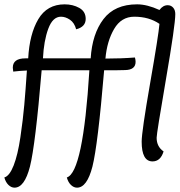

<svg xmlns="http://www.w3.org/2000/svg" viewBox="-20 -734 831 885"><path d="M392 -410H172Q143 -65 118 34Q93 131 47 131Q32 131 19 118.5Q6 106 0 84Q24 77 43 28.5Q62 -20 74 -101.5Q86 -183 92 -251Q98 -319 104 -409Q75 -408 41 -404Q39 -418 39 -422Q39 -465 97 -465H110Q116 -577 156.5 -645.5Q197 -714 278 -714Q316 -714 345.5 -697.5Q375 -681 375 -647Q375 -610 331 -599Q323 -629 302.5 -643Q282 -657 261 -657Q223 -657 202.5 -601.5Q182 -546 178 -465H398Q405 -578 457 -646Q509 -714 612 -714Q658 -714 715 -688Q731 -710 753 -710Q768 -710 778 -699Q788 -688 788 -669Q788 -619 745 -369Q702 -119 702 -99Q702 -58 734 -36Q720 10 683 10Q633 10 633 -81Q633 -127 672 -350.5Q711 -574 715 -624Q667 -657 599 -657Q539 -657 506 -600.5Q473 -544 466 -464Q539 -464 602 -469Q605 -458 605 -449Q605 -412 557 -411Q534 -410 460 -410Q431 -65 406 34Q381 131 335 131Q320 131 307 118.5Q294 106 288 84Q363 61 392 -410Z"/></svg>

Font: Overlock
Style: Italic
Weight: 400
Designer: Dario Muhafara
Foundry: Dario Manuel Muhafara
Version: Version 1.001